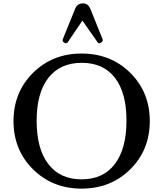

<svg xmlns="http://www.w3.org/2000/svg" viewBox="-20 -1107 979 1137"><path d="M361 -854 358 -856Q347 -864 352 -875L425 -1055Q438 -1087 472 -1087Q501 -1087 515 -1055L587 -876Q592 -863 580 -856L577 -854Q564 -846 557 -858L468 -985L382 -858Q379 -853 372.5 -851.5Q366 -850 361 -854ZM463 10Q291 10 175.5 -104.5Q60 -219 60 -390Q60 -561 175.5 -675.5Q291 -790 463 -790Q636 -790 751.5 -675.5Q867 -561 867 -390Q867 -219 751.5 -104.5Q636 10 463 10ZM463 -45Q591 -45 660 -135.5Q729 -226 729 -393Q729 -558 660.5 -646.5Q592 -735 464 -735Q336 -735 266.5 -646Q197 -557 197 -391Q197 -225 266.5 -135Q336 -45 463 -45Z"/></svg>

Font: Caslon OS
Style: Regular
Weight: 400
Designer: Alfredo Marco Pradil
Foundry: Hanken Design Co.
Version: Version 1.000;PS 001.000;hotconv 1.0.88;makeotf.lib2.5.64775